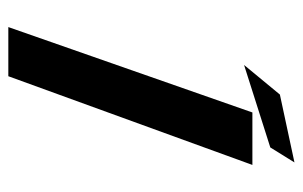

<svg xmlns="http://www.w3.org/2000/svg" viewBox="-153 -787 727 461"><g transform="rotate(90 210.5 -556.5)"><path d="M207 -865 136 -779 334 -842 370 -900ZM376 -799H250L45 -213H163Z"/></g></svg>

Font: Drag You Down
Style: Regular
Weight: 400
Designer: Robert Jablonski
Foundry: Cannot Into Space Fonts
Version: Version 0.97